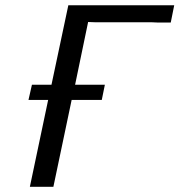

<svg xmlns="http://www.w3.org/2000/svg" viewBox="-20 -714 686 734"><path d="M88.9 -332 102.1 -390.1H176.8L241.2 -693.8H646L632.8 -627.9H582L559.1 -628.9H344.2L316.9 -629.9L267.1 -390.1H380.9L369.1 -332H253.9L184.1 0H94.2L164.1 -332Z"/></svg>

Font: CMU Sans Serif
Style: Oblique
Weight: 500
Italic angle: -12°
Version: Version 0.7.0